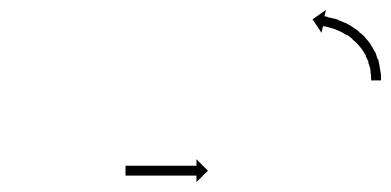

<svg xmlns="http://www.w3.org/2000/svg" viewBox="-20 -585 788 387"><path d="M728 -425Q728 -425 728 -425Q728 -425 728 -425Q728 -425 728 -425Q728 -425 728 -425Q728 -427 728 -430Q728 -430 728 -430Q728 -430 728 -430Q728 -430 728 -430Q728 -430 728 -430Q728 -434 727 -438Q727 -438 727 -438Q727 -438 727 -438Q727 -438 727 -438Q727 -438 727 -438Q727 -443 726 -448Q726 -448 726 -448Q726 -448 726 -448Q726 -448 726 -448Q726 -448 726 -448Q724 -454 722 -460Q722 -460 722 -460Q722 -460 722 -460Q722 -460 722.5 -460Q723 -460 723 -460Q720 -466 717 -472Q717 -472 717 -472Q717 -472 718 -472Q718 -472 718 -472Q718 -472 718 -472Q714 -478 710 -485Q710 -485 710 -485Q710 -485 710 -484Q710 -484 710.5 -484Q711 -484 711 -484Q706 -490 701 -496Q701 -496 701 -496Q701 -496 701 -496Q701 -496 701 -496Q701 -496 701 -496Q696 -501 690 -506Q690 -506 690 -506Q690 -506 691 -506Q691 -506 691 -506Q691 -506 691 -506Q685 -511 679 -515Q679 -515 679 -515Q679 -515 679 -514Q679 -514 679 -514Q679 -514 679 -514Q673 -518 667 -521Q667 -521 667 -521Q667 -521 667 -521Q667 -521 667 -521Q667 -521 667 -521Q661 -524 655 -526Q655 -526 655 -526Q655 -526 656 -526Q656 -526 656 -526Q656 -526 656 -526Q650 -528 645 -529Q645 -529 645.5 -529Q646 -529 646 -529Q646 -529 646 -529Q646 -529 646 -529Q641 -530 638 -531Q638 -531 638 -531Q638 -531 638 -531Q638 -531 638 -531Q638 -531 638 -531Q635 -532 633 -532Q633 -532 633 -532Q633 -532 633 -532Q633 -532 633 -532Q633 -532 633 -532Q632 -532 631 -532L628 -519L610 -546L637 -565L634 -552Q635 -552 636 -552Q636 -552 636 -552Q636 -552 636 -552Q636 -552 636.5 -552Q637 -552 637 -552Q639 -551 642 -550Q642 -550 642 -550Q642 -550 642 -550Q642 -550 642 -550Q642 -550 642 -550Q646 -549 651 -548Q651 -548 651 -548Q651 -548 651 -548Q651 -548 651 -548Q651 -548 651 -548Q657 -547 662 -545Q662 -545 662 -545Q662 -545 662 -544Q662 -544 662.5 -544Q663 -544 663 -544Q669 -542 675 -539Q675 -539 675 -539Q675 -539 675 -539Q675 -539 675.5 -539Q676 -539 676 -539Q682 -536 689 -532Q689 -532 689 -531.5Q689 -531 689 -531Q689 -531 689.5 -531Q690 -531 690 -531Q696 -527 703 -522Q703 -522 703 -522Q703 -522 703 -522Q703 -522 703 -521.5Q703 -521 703 -521Q710 -516 716 -510Q716 -510 716 -510Q716 -510 716 -510Q716 -509 716 -509Q716 -509 716 -509Q722 -503 727 -496Q727 -496 727 -496Q727 -496 727 -496Q727 -496 727 -495.5Q727 -495 727 -495Q732 -488 735 -481Q735 -481 735 -481Q735 -481 736 -481Q736 -481 736 -481Q736 -481 736 -481Q739 -473 741 -466Q741 -466 741 -466Q741 -466 741 -466Q742 -466 742 -466Q742 -466 742 -466Q744 -459 745 -452Q745 -452 745 -452Q745 -452 745 -452Q745 -452 745 -452Q745 -452 745 -452Q746 -446 747 -440Q747 -440 747 -440Q747 -440 747 -440Q747 -440 747 -440Q747 -440 747 -440Q748 -435 748 -431Q748 -431 748 -431Q748 -431 748 -431Q748 -431 748 -431Q748 -431 748 -431Q748 -428 748 -425Q748 -425 748 -425Q748 -425 748 -425Q748 -425 748 -425Q748 -425 748 -425Q748 -424 748 -423H728Q728 -424 728 -425ZM235 -251Q236 -251 237 -251Q238 -251 239 -251Q241 -251 242.5 -251Q244 -251 246 -251Q248 -251 250.5 -251Q253 -251 255 -251Q258 -251 260.5 -251Q263 -251 266 -251Q269 -251 272 -251Q275 -251 278 -251Q281 -251 284.5 -251Q288 -251 291 -251Q294 -251 297.5 -251Q301 -251 304 -251Q308 -251 311 -251Q314 -251 318 -251Q321 -251 324 -251Q327 -251 330 -251Q333 -251 336 -251Q339 -251 342 -251Q345 -251 348 -251Q351 -251 353 -251Q356 -251 358 -251Q360 -251 362 -251Q364 -251 366 -251Q368 -251 369 -251Q371 -251 372 -251Q373 -251 374 -251Q374 -251 374.5 -251Q375 -251 376 -251V-264L399 -241L376 -218V-231Q375 -231 374.5 -231Q374 -231 374 -231Q373 -231 372 -231Q371 -231 369 -231Q368 -231 366 -231Q364 -231 362 -231Q360 -231 358 -231Q356 -231 353 -231Q351 -231 348 -231Q345 -231 342 -231Q339 -231 336 -231Q333 -231 330 -231Q327 -231 324 -231Q321 -231 318 -231Q314 -231 311 -231Q308 -231 304 -231Q301 -231 297.5 -231Q294 -231 291 -231Q288 -231 284.5 -231Q281 -231 278 -231Q275 -231 272 -231Q269 -231 266 -231Q263 -231 260.5 -231Q258 -231 255 -231Q253 -231 250.5 -231Q248 -231 246 -231Q244 -231 242.5 -231Q241 -231 239 -231Q238 -231 237 -231Q236 -231 235 -231Q234 -231 233.5 -231Q233 -231 233 -231V-251Q233 -251 233.5 -251Q234 -251 235 -251Z"/></svg>

Font: FRB American Cursive Just Arrows Light
Style: Italic
Weight: 300
Italic angle: -25°
Version: Version 2.0;Modular Font Editor K font №1